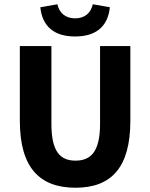

<svg xmlns="http://www.w3.org/2000/svg" viewBox="-20 -868 705 900"><path d="M334 12C502 12 591 -83 591 -302V-652H449V-287C449 -159 407 -115 334 -115C261 -115 221 -159 221 -287V-652H73V-302C73 -83 165 12 334 12ZM332 -697C431 -697 486 -745 495 -834L415 -848C406 -807 377 -782 332 -782C287 -782 258 -807 249 -848L169 -834C178 -745 233 -697 332 -697Z"/></svg>

Font: Giro Sans Regular
Style: Bold
Weight: 700
Designer: Paul D. Hunt
Foundry: Adobe Systems Incorporated
Version: Version 1.000;PS 1.0;hotconv 1.0.88;makeotf.lib2.5.647800